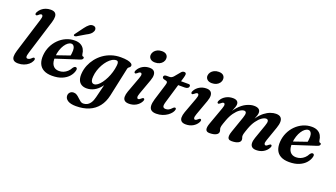

<svg xmlns="http://www.w3.org/2000/svg" viewBox="-76 -1370 3980 2274"><g transform="rotate(20 1913.5 -233.0)"><path d="M324 -588 189.5 -152.5Q176 -109.5 180 -94.5Q184 -79.5 199 -79.5Q211 -79.5 224 -86.2Q237 -93 249.5 -107Q257.5 -114.5 263 -116.2Q268.5 -118 274 -115.5Q281 -112.5 282.2 -103.2Q283.5 -94 276.5 -79.5Q265 -53.5 240.5 -32.8Q216 -12 183 0Q150 12 112 12Q73.5 12 55 -3.5Q36.5 -19 35.8 -49Q35 -79 48.5 -123.5L184 -561Q196 -599 192.2 -613.8Q188.5 -628.5 176.5 -628.5Q169 -628.5 160.8 -624.2Q152.5 -620 141 -608.5Q131.5 -600.5 125.2 -598.8Q119 -597 113.5 -599.5Q106.5 -603 106.2 -612.5Q106 -622 113.5 -636Q127 -661 149 -679.8Q171 -698.5 199.5 -708.8Q228 -719 261 -719Q298 -719 316 -703.5Q334 -688 335.2 -658.5Q336.5 -629 324 -588Z M429 -208Q429 -208 447 -214Q465 -220 494 -230Q523 -240 556.2 -251.5Q589.5 -263 621.5 -274Q653.5 -285 677 -293L662.5 -275.5Q667 -290 669.8 -309.8Q672.5 -329.5 673 -355Q673 -386 660.8 -405.2Q648.5 -424.5 627.5 -424.5Q607 -424.5 586 -409Q565 -393.5 546.5 -365.5Q528 -337.5 515.2 -299.2Q502.5 -261 499 -216Q493 -143 519.5 -106.2Q546 -69.5 597.5 -69.5Q627 -69.5 653.2 -80Q679.5 -90.5 701.5 -110.8Q723.5 -131 737.5 -159Q747.5 -172 754.8 -176.8Q762 -181.5 770.5 -181Q780.5 -181 786.2 -172.2Q792 -163.5 787.5 -144.5Q778.5 -104.5 747.8 -68.5Q717 -32.5 665 -10.2Q613 12 540 12Q474.5 12 432.5 -11.2Q390.5 -34.5 372.5 -77.5Q354.5 -120.5 359 -180Q363.5 -240.5 388 -293.5Q412.5 -346.5 452.8 -387Q493 -427.5 544.5 -450.5Q596 -473.5 654 -473.5Q698.5 -473.5 728 -457.2Q757.5 -441 773 -413.2Q788.5 -385.5 791.5 -351.5Q792.5 -342.5 796.2 -336Q800 -329.5 806.5 -328.5Q814 -328 817.8 -324.2Q821.5 -320.5 821.5 -313.5Q821.5 -304.5 814 -296.5Q806.5 -288.5 785 -281.5Q764 -275 730 -264Q696 -253 656.5 -240.2Q617 -227.5 577.5 -214.5Q538 -201.5 505.2 -191Q472.5 -180.5 453 -174Q433.5 -167.5 433.5 -167.5ZM701 -648.5Q725 -681 748.5 -699.2Q772 -717.5 799 -714Q823.5 -711 831.2 -693.2Q839 -675.5 831 -655.5Q822 -633.5 803.2 -617.5Q784.5 -601.5 753.5 -586.5L649 -524.5Q640.5 -521 632.8 -521Q625 -521 621.5 -525.5Q617 -531 620.2 -537.8Q623.5 -544.5 629 -551Z M1270 -6Q1251.5 78.5 1206 136.5Q1160.5 194.5 1090.8 223.8Q1021 253 929 253Q860 253 824.8 230Q789.5 207 789.5 170.5Q789.5 145.5 806.5 128Q823.5 110.5 852.5 110.5Q875 110.5 893.8 123.2Q912.5 136 929.2 152.8Q946 169.5 963 182Q980 194.5 998 194.5Q1024.5 194.5 1048 182.5Q1071.5 170.5 1089.5 143.2Q1107.5 116 1118.5 70.5L1183 -191L1202 -179Q1180.5 -119.5 1145.5 -76.5Q1110.5 -33.5 1067 -10.8Q1023.5 12 974.5 12Q936.5 12 909 -4.5Q881.5 -21 868.8 -55Q856 -89 861 -141Q865.5 -191 885.2 -239.2Q905 -287.5 938 -330Q971 -372.5 1015.8 -404.8Q1060.5 -437 1115.5 -455.2Q1170.5 -473.5 1233.5 -473.5Q1285 -473.5 1318.5 -466.5Q1352 -459.5 1368 -447.5Q1384 -435.5 1382.5 -421Q1381 -407.5 1373.8 -401.2Q1366.5 -395 1358.5 -388.8Q1350.5 -382.5 1348 -369ZM1001.5 -148.5Q998.5 -116.5 1003.5 -98.2Q1008.5 -80 1018.8 -72.2Q1029 -64.5 1042 -64.5Q1063.5 -64.5 1086.2 -81.5Q1109 -98.5 1131 -128.5Q1153 -158.5 1171.8 -196.5Q1190.5 -234.5 1203.2 -277.2Q1216 -320 1220.5 -362.5Q1224.5 -393 1218 -407.2Q1211.5 -421.5 1194.5 -421.5Q1168.5 -421.5 1142.5 -406Q1116.5 -390.5 1092.5 -363.2Q1068.5 -336 1049 -301Q1029.5 -266 1017 -227Q1004.5 -188 1001.5 -148.5Z M1587.5 -146.5Q1574 -108.5 1577.8 -93.5Q1581.5 -78.5 1593.5 -78.5Q1601 -78.5 1609.2 -83Q1617.5 -87.5 1629 -98.5Q1638.5 -107 1644.8 -109Q1651 -111 1656.5 -108Q1663.5 -104.5 1663.8 -95Q1664 -85.5 1656.5 -71Q1636.5 -33.5 1597.5 -11Q1558.5 11.5 1509 11.5Q1471.5 11.5 1453.2 -4.2Q1435 -20 1434.5 -49.5Q1434 -79 1448.5 -120L1520.5 -315Q1534.5 -352.5 1530.8 -367.5Q1527 -382.5 1514.5 -382.5Q1507 -382.5 1498.8 -378.2Q1490.5 -374 1478.5 -362.5Q1469.5 -354.5 1463.2 -352.5Q1457 -350.5 1451.5 -353.5Q1444.5 -357 1444.2 -366.5Q1444 -376 1451.5 -390Q1471.5 -427.5 1510 -450.2Q1548.5 -473 1597 -473Q1631 -473 1649.5 -457.5Q1668 -442 1670.2 -411.5Q1672.5 -381 1656.5 -337ZM1632 -553Q1593 -553 1572.5 -572.8Q1552 -592.5 1554 -621Q1555.5 -644 1569.8 -663.8Q1584 -683.5 1608.5 -695.8Q1633 -708 1666 -708Q1707 -708 1726 -688Q1745 -668 1742.5 -639.5Q1741.5 -615.5 1727 -595.8Q1712.5 -576 1688.2 -564.5Q1664 -553 1632 -553Z M1832 -395 1799.5 -403Q1790 -406.5 1785.2 -413Q1780.5 -419.5 1780.5 -427.5Q1780.5 -439 1790 -445.5Q1799.5 -452 1815.5 -452H1852Q1866.5 -452 1878 -458Q1889.5 -464 1900.5 -475.5L1962.5 -550Q1971 -559.5 1979.8 -563.2Q1988.5 -567 1998.5 -567Q2010.5 -567 2016.5 -561Q2022.5 -555 2022.5 -544Q2022.5 -538 2020.5 -526.8Q2018.5 -515.5 2014.5 -501.5L1912 -156.5Q1898.5 -111 1906 -94.8Q1913.5 -78.5 1939.5 -78.5Q1959.5 -78.5 1977.8 -87.8Q1996 -97 2015.5 -119Q2023 -126.5 2028 -129.5Q2033 -132.5 2039 -132.5Q2046 -132.5 2050.2 -127.5Q2054.5 -122.5 2053.5 -113.5Q2051 -94 2034.8 -72.2Q2018.5 -50.5 1991.8 -31.2Q1965 -12 1929.5 0Q1894 12 1853 12Q1811 12 1789.2 -5Q1767.5 -22 1765.2 -56Q1763 -90 1778 -140.5L1840 -341.5Q1848.5 -369 1846.5 -380Q1844.5 -391 1832 -395ZM1949 -395.5 1966.5 -450H2095.5Q2116.5 -450 2116.5 -431Q2116.5 -414.5 2102.8 -405Q2089 -395.5 2065.5 -395.5Z M2304 -146.5Q2290.5 -108.5 2294.2 -93.5Q2298 -78.5 2310 -78.5Q2317.5 -78.5 2325.8 -83Q2334 -87.5 2345.5 -98.5Q2355 -107 2361.2 -109Q2367.5 -111 2373 -108Q2380 -104.5 2380.2 -95Q2380.5 -85.5 2373 -71Q2353 -33.5 2314 -11Q2275 11.5 2225.5 11.5Q2188 11.5 2169.8 -4.2Q2151.5 -20 2151 -49.5Q2150.5 -79 2165 -120L2237 -315Q2251 -352.5 2247.2 -367.5Q2243.5 -382.5 2231 -382.5Q2223.5 -382.5 2215.2 -378.2Q2207 -374 2195 -362.5Q2186 -354.5 2179.8 -352.5Q2173.5 -350.5 2168 -353.5Q2161 -357 2160.8 -366.5Q2160.5 -376 2168 -390Q2188 -427.5 2226.5 -450.2Q2265 -473 2313.5 -473Q2347.5 -473 2366 -457.5Q2384.5 -442 2386.8 -411.5Q2389 -381 2373 -337ZM2348.5 -553Q2309.5 -553 2289 -572.8Q2268.5 -592.5 2270.5 -621Q2272 -644 2286.2 -663.8Q2300.5 -683.5 2325 -695.8Q2349.5 -708 2382.5 -708Q2423.5 -708 2442.5 -688Q2461.5 -668 2459 -639.5Q2458 -615.5 2443.5 -595.8Q2429 -576 2404.8 -564.5Q2380.5 -553 2348.5 -553Z M2766.5 -94.5 2837 -297Q2852 -340.5 2847.8 -359.8Q2843.5 -379 2821.5 -379Q2798 -379 2767.2 -358Q2736.5 -337 2706.5 -295.5Q2676.5 -254 2654.5 -193.5Q2644 -165 2637.5 -146Q2631 -127 2628.2 -114.8Q2625.5 -102.5 2625.5 -94Q2625.5 -79.5 2630.2 -69Q2635 -58.5 2635 -44Q2635 -18.5 2605.5 -3.2Q2576 12 2524.5 12Q2485.5 12 2477.2 -15Q2469 -42 2488 -94.5L2567.5 -315Q2581 -352.5 2577.2 -367.5Q2573.5 -382.5 2561.5 -382.5Q2554 -382.5 2545.8 -378.2Q2537.5 -374 2525.5 -362.5Q2516 -354.5 2510 -352.5Q2504 -350.5 2498 -353.5Q2491 -357 2491 -366.5Q2491 -376 2498.5 -390Q2518.5 -427.5 2558 -450.2Q2597.5 -473 2647.5 -473Q2680 -473 2698 -459.5Q2716 -446 2716 -419.5Q2716 -404 2709.2 -384Q2702.5 -364 2691.5 -338.5Q2680.5 -313 2667.2 -280.5Q2654 -248 2641 -207.5L2634 -222.5Q2671.5 -317 2720.8 -371.8Q2770 -426.5 2820.5 -449.8Q2871 -473 2912.5 -473Q2953 -473 2973.2 -457.5Q2993.5 -442 2992.5 -411Q2992 -396 2985.8 -377.2Q2979.5 -358.5 2969.5 -334.5Q2959.5 -310.5 2947 -279.2Q2934.5 -248 2922 -207.5L2912 -222.5Q2940 -293 2974.8 -341.2Q3009.5 -389.5 3047.2 -418.5Q3085 -447.5 3121.5 -460.2Q3158 -473 3189 -473Q3231 -473 3250 -454Q3269 -435 3269 -400.8Q3269 -366.5 3252.5 -320.5L3191.5 -146Q3178 -108.5 3182.2 -93.5Q3186.5 -78.5 3198.5 -78.5Q3206.5 -78.5 3214.5 -83Q3222.5 -87.5 3234 -98.5Q3244 -106.5 3250 -108.5Q3256 -110.5 3261.5 -107.5Q3268.5 -104 3268.8 -94.5Q3269 -85 3261 -70.5Q3241.5 -33.5 3202.8 -10.8Q3164 12 3113.5 12Q3077 12 3058.8 -3.8Q3040.5 -19.5 3039.2 -49Q3038 -78.5 3052 -119L3114.5 -297Q3130.5 -340.5 3125.5 -359.8Q3120.5 -379 3098.5 -379Q3075 -379 3044.5 -357.8Q3014 -336.5 2984.2 -295.2Q2954.5 -254 2932.5 -193.5Q2922.5 -165 2916 -146Q2909.5 -127 2906.8 -114.8Q2904 -102.5 2904 -93.5Q2904 -79.5 2908.8 -69Q2913.5 -58.5 2913.5 -44Q2913.5 -18.5 2883.8 -3.2Q2854 12 2802.5 12Q2776.5 12 2764.5 0Q2752.5 -12 2753.2 -35.8Q2754 -59.5 2766.5 -94.5Z M3416.5 -208Q3416.5 -208 3434.5 -214Q3452.5 -220 3481.5 -230Q3510.5 -240 3543.8 -251.5Q3577 -263 3609 -274Q3641 -285 3664.5 -293L3650 -275.5Q3654.5 -290 3657.2 -309.8Q3660 -329.5 3660.5 -355Q3660.5 -386 3648.2 -405.2Q3636 -424.5 3615 -424.5Q3594.5 -424.5 3573.5 -409Q3552.5 -393.5 3534 -365.5Q3515.5 -337.5 3502.8 -299.2Q3490 -261 3486.5 -216Q3480.5 -143 3507 -106.2Q3533.5 -69.5 3585 -69.5Q3614.5 -69.5 3640.8 -80Q3667 -90.5 3689 -110.8Q3711 -131 3725 -159Q3735 -172 3742.2 -176.8Q3749.5 -181.5 3758 -181Q3768 -181 3773.8 -172.2Q3779.5 -163.5 3775 -144.5Q3766 -104.5 3735.2 -68.5Q3704.5 -32.5 3652.5 -10.2Q3600.5 12 3527.5 12Q3462 12 3420 -11.2Q3378 -34.5 3360 -77.5Q3342 -120.5 3346.5 -180Q3351 -240.5 3375.5 -293.5Q3400 -346.5 3440.2 -387Q3480.5 -427.5 3532 -450.5Q3583.5 -473.5 3641.5 -473.5Q3686 -473.5 3715.5 -457.2Q3745 -441 3760.5 -413.2Q3776 -385.5 3779 -351.5Q3780 -342.5 3783.8 -336Q3787.5 -329.5 3794 -328.5Q3801.5 -328 3805.2 -324.2Q3809 -320.5 3809 -313.5Q3809 -304.5 3801.5 -296.5Q3794 -288.5 3772.5 -281.5Q3751.5 -275 3717.5 -264Q3683.5 -253 3644 -240.2Q3604.5 -227.5 3565 -214.5Q3525.5 -201.5 3492.8 -191Q3460 -180.5 3440.5 -174Q3421 -167.5 3421 -167.5Z"/></g></svg>

Font: Fraunces SemiBold
Style: Italic
Weight: 600
Italic angle: -16°
Version: Version 1.000;[b76b70a41]